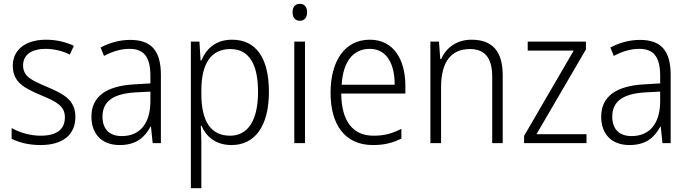

<svg xmlns="http://www.w3.org/2000/svg" viewBox="-20 -750 3610 1006"><path d="M375 -138C375 -228 310 -259 226 -295C144 -330 101 -349 101 -408C101 -463 146 -494 219 -494C264 -494 311 -482 346 -464L367 -510C326 -529 277 -542 221 -542C114 -542 47 -489 47 -406C47 -318 108 -288 195 -251C278 -217 320 -193 320 -136C320 -75 281 -39 193 -39C137 -39 82 -56 41 -79V-23C76 -5 127 10 192 10C310 10 375 -44 375 -138Z M662 -541C606 -541 552 -525 507 -501L525 -457C570 -481 614 -494 658 -494C732 -494 768 -455 768 -352V-313L684 -308C538 -300 459 -245 459 -139C459 -49 512 10 607 10C694 10 738 -30 769 -87H771L780 0H823V-358C823 -485 772 -541 662 -541ZM690 -266 768 -270V-217C767 -105 715 -37 618 -37C555 -37 517 -72 517 -139C517 -219 573 -259 690 -266Z M1196 -542C1109 -542 1060 -493 1035 -433H1031L1025 -532H980V236H1035V4C1035 -26 1034 -62 1032 -91H1036C1059 -36 1109 10 1193 10C1314 10 1389 -87 1389 -269C1389 -450 1319 -542 1196 -542ZM1187 -493C1285 -493 1332 -414 1332 -269C1332 -117 1278 -39 1185 -39C1086 -39 1035 -113 1035 -257V-280C1036 -416 1085 -493 1187 -493Z M1551 -730C1526 -730 1513 -713 1513 -686C1513 -658 1527 -641 1551 -641C1575 -641 1589 -658 1589 -686C1589 -713 1576 -730 1551 -730ZM1578 -532H1522V0H1578Z M1918 -542C1785 -542 1712 -429 1712 -263C1712 -97 1787 10 1934 10C1993 10 2037 -1 2083 -24V-75C2032 -49 1992 -39 1937 -39C1828 -39 1769 -116 1768 -260H2104V-300C2104 -437 2043 -542 1918 -542ZM1917 -494C2007 -494 2048 -415 2048 -306H1770C1778 -430 1832 -494 1917 -494Z M2451 -542C2370 -542 2316 -497 2291 -440H2287L2280 -532H2235V0H2291V-292C2291 -427 2344 -493 2443 -493C2519 -493 2559 -448 2559 -349V0H2614V-356C2614 -484 2557 -542 2451 -542Z M3053 0V-47H2791L3050 -491V-532H2745V-485H2986L2726 -38V0Z M3333 -541C3277 -541 3223 -525 3178 -501L3196 -457C3241 -481 3285 -494 3329 -494C3403 -494 3439 -455 3439 -352V-313L3355 -308C3209 -300 3130 -245 3130 -139C3130 -49 3183 10 3278 10C3365 10 3409 -30 3440 -87H3442L3451 0H3494V-358C3494 -485 3443 -541 3333 -541ZM3361 -266 3439 -270V-217C3438 -105 3386 -37 3289 -37C3226 -37 3188 -72 3188 -139C3188 -219 3244 -259 3361 -266Z"/></svg>

Font: Noto Sans Malayalam SemiCondensed Light
Style: Regular
Weight: 300
Width: 4
Designer: Jelle Bosma - Monotype Design Team
Foundry: Monotype Imaging Inc.
Version: Version 2.104